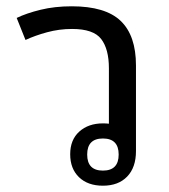

<svg xmlns="http://www.w3.org/2000/svg" viewBox="-20 -583 537 610"><path d="M412 -375V-103Q412 -51 384 -22Q356 7 307 7Q259 7 231 -20Q203 -47 203 -93Q203 -139 232 -165Q261 -191 307 -191Q317 -191 326 -190V-366Q326 -427 301.5 -459Q277 -491 209 -491Q168 -491 129.5 -480.5Q91 -470 61 -456L33 -526Q64 -541 109 -552Q154 -563 208 -563Q315 -563 363.5 -516.5Q412 -470 412 -375ZM307 -143Q257 -143 257 -92Q257 -41 307 -41Q357 -41 357 -92Q357 -143 307 -143Z"/></svg>

Font: Noto Sans Thai Looped
Style: Regular
Weight: 400
Designer: Sasikarn Vongin, Ben Mitchell
Foundry: The Fontpad Ltd
Version: Version 1.001; ttfautohint (v1.8.4.7-5d5b)